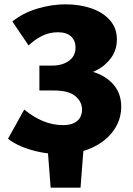

<svg xmlns="http://www.w3.org/2000/svg" viewBox="-20 -695 616 887"><path d="M214 172 198 -35H368L352 172ZM257 17Q212 17 166.5 8Q121 -1 82 -17Q43 -33 17 -54L92 -189Q134 -154 179 -135.5Q224 -117 271 -117Q303 -117 322.5 -127Q342 -137 350.5 -153Q359 -169 359 -189Q359 -225 328 -251Q297 -277 228 -277H162V-392H222Q253 -392 277 -402Q301 -412 315 -430Q329 -448 329 -475Q329 -507 308.5 -526.5Q288 -546 248 -546Q208 -546 174 -529Q140 -512 112 -485L37 -596Q88 -636 153.5 -655.5Q219 -675 283 -675Q348 -675 402 -656.5Q456 -638 488 -601.5Q520 -565 520 -513Q520 -462 490.5 -424Q461 -386 416 -365.5Q371 -345 323 -345L316 -376Q379 -376 429.5 -356Q480 -336 510 -297Q540 -258 540 -202Q540 -141 504 -91Q468 -41 404 -12Q340 17 257 17Z"/></svg>

Font: Ysabeau Infant Black
Style: Regular
Weight: 900
Designer: Christian Thalmann (Catharsis Fonts)
Version: Version 2.001;gftools[0.9.30]; featfreeze: ss01,ss02,lnum